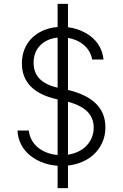

<svg xmlns="http://www.w3.org/2000/svg" viewBox="-20 -850 640 1000"><path d="M280 -364H334V-830H280ZM71 -170Q73 -130 90.5 -96.5Q108 -63 139 -38.5Q170 -14 211.5 0Q253 14 301 14Q351 14 393 -1Q435 -16 465 -42.5Q495 -69 512 -106Q529 -143 529 -187Q529 -263 478 -312Q427 -361 327 -383L286 -392Q220 -406 187.5 -438.5Q155 -471 155 -523Q155 -583 195 -619Q235 -655 301 -655Q332 -655 359.5 -646.5Q387 -638 408 -622.5Q429 -607 442.5 -586Q456 -565 460 -540H519Q516 -576 498.5 -607.5Q481 -639 451.5 -661.5Q422 -684 383.5 -697Q345 -710 301 -710Q255 -710 217 -696Q179 -682 151.5 -657Q124 -632 109 -597Q94 -562 94 -520Q94 -447 140 -400Q186 -353 277 -333L318 -324Q393 -307 430.5 -273Q468 -239 468 -185Q468 -154 455.5 -127.5Q443 -101 421 -82Q399 -63 368 -52.5Q337 -42 300 -42Q265 -42 235 -51.5Q205 -61 182.5 -78Q160 -95 146.5 -118.5Q133 -142 130 -170ZM280 130H334V-348H280Z"/></svg>

Font: CommitMonoV142 ExtLt
Style: Regular
Weight: 200
Monospace: yes
Designer: Eigil Nikolajsen
Foundry: Eigil Nikolajsen
Version: Version 1.142